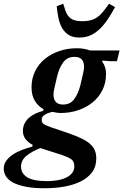

<svg xmlns="http://www.w3.org/2000/svg" viewBox="-96 -791 657 1023"><path d="M141 212Q81 212 39.5 203.5Q-2 195 -27.5 181Q-53 167 -64.5 148Q-76 129 -76 108Q-76 84 -63 66Q-50 48 -29 33.5Q-8 19 19.5 8.5Q47 -2 76 -10L78 -19Q26 -47 26 -93Q26 -115 35 -133Q44 -151 59 -164Q74 -177 93.5 -186Q113 -195 134 -200L136 -209Q107 -225 89.5 -254Q72 -283 72 -325Q72 -373 91 -411.5Q110 -450 143 -477Q176 -504 220 -519Q264 -534 314 -534Q352 -534 384 -522H541L527 -465H492L451 -468L448 -463Q469 -436 469 -397Q469 -350 450 -311.5Q431 -273 398 -246Q365 -219 321 -204Q277 -189 228 -189Q215 -189 204.5 -191Q194 -193 183 -195Q160 -190 143 -180Q126 -170 126 -152Q126 -136 139.5 -128.5Q153 -121 175 -113L264 -83Q304 -69 332.5 -56Q361 -43 380 -27.5Q399 -12 408 7.5Q417 27 417 53Q417 97 394.5 127Q372 157 333.5 176Q295 195 245 203.5Q195 212 141 212ZM240 -234Q279 -234 300 -263.5Q321 -293 332 -336Q342 -378 347 -401Q352 -424 352 -435Q352 -460 340 -474Q328 -488 301 -488Q262 -488 241 -459Q220 -430 209 -387Q199 -345 194 -322Q189 -299 189 -288Q189 -263 201 -248.5Q213 -234 240 -234ZM155 174Q183 174 209.5 169.5Q236 165 256 155.5Q276 146 288 131Q300 116 300 95Q300 68 282.5 56.5Q265 45 232 34L119 -2Q77 14 46.5 38Q16 62 16 97Q16 132 48 153Q80 174 155 174ZM327 -591Q290 -591 267.5 -606.5Q245 -622 232.5 -646Q220 -670 214.5 -699.5Q209 -729 206 -758L241 -771L252 -736Q262 -706 282 -692Q302 -678 342 -678Q382 -678 408.5 -691Q435 -704 459 -736L485 -771L517 -753Q501 -724 483 -695.5Q465 -667 442.5 -643.5Q420 -620 392 -605.5Q364 -591 327 -591Z"/></svg>

Font: IBM Plex Serif SmBld
Style: Italic
Weight: 600
Italic angle: -14°
Designer: Mike Abbink, Paul van der Laan, Pieter van Rosmalen
Foundry: Bold Monday
Version: Version 3.001